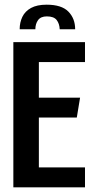

<svg xmlns="http://www.w3.org/2000/svg" viewBox="-20 -800 403 820"><path d="M179 -780Q243 -780 272 -750.5Q301 -721 301 -675H235Q234 -699 222 -714.5Q210 -730 180 -730Q154 -730 142.5 -714Q131 -698 131 -675H64Q64 -704 75.5 -728Q87 -752 112.5 -766Q138 -780 179 -780ZM37 -620H343V-535H146V-383H322L308 -298H146V-85H343V0H37Z"/></svg>

Font: Smooch Sans Thin
Style: Bold
Weight: 700
Version: Version 1.010